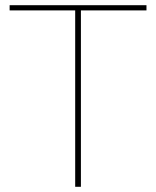

<svg xmlns="http://www.w3.org/2000/svg" viewBox="-20 -718 600 738"><path d="M291 -678V0H269V-678H17V-698H543V-678Z"/></svg>

Font: IBM Plex Sans Arabic Thin
Style: Regular
Weight: 100
Designer: Mike Abbink, Paul van der Laan, Pieter van Rosmalen, Wael Morcos, Khajak Apelian
Foundry: Bold Monday
Version: Version 1.101